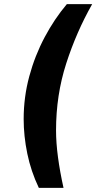

<svg xmlns="http://www.w3.org/2000/svg" viewBox="-20 -725 464 925"><path d="M167 180Q129 100 111.5 15Q94 -70 94 -151Q94 -257 121 -357Q148 -457 195 -545.5Q242 -634 302 -705H424Q348 -571 299 -419Q250 -267 250 -97Q250 -37 259.5 33.5Q269 104 286 180Z"/></svg>

Font: Mulish ExtraBold
Style: Italic
Weight: 800
Italic angle: -9°
Designer: Vernon Adams
Foundry: Vernon Adams
Version: Version 3.603; ttfautohint (v1.8.3)